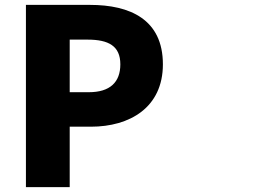

<svg xmlns="http://www.w3.org/2000/svg" viewBox="-20 -725 1040 785"><path d="M348 -705H86V40H265V-207H352C510 -207 646 -285 646 -462C646 -646 511 -705 348 -705ZM265 -348V-563H338C424 -563 472 -537 472 -462C472 -389 430 -348 343 -348Z"/></svg>

Font: コーポレート・ロゴ ver3 Bold
Style: Regular
Weight: 700
Designer: [KANA_main] LOGOTYPE.JP [Source Han Sans] Ryoko NISHIZUKA 西塚涼子 (kana, bopomofo & ideographs); Paul D. Hunt (Latin, Greek
Version: Version 12.001;FEAKit 1.0